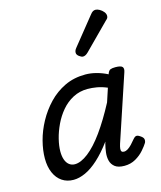

<svg xmlns="http://www.w3.org/2000/svg" viewBox="-125 -934 874 1042"><g transform="rotate(-15 311.5 -413.5)"><path d="M159 17Q122 17 94.5 -1.5Q67 -20 52 -54.5Q37 -89 37 -135Q37 -181 50.5 -233Q64 -285 91.5 -335.5Q119 -386 158.5 -427.5Q198 -469 250 -494Q302 -519 367 -519Q397 -519 429 -510.5Q461 -502 490 -487L491 -491Q497 -507 506.5 -511Q516 -515 534 -515Q565 -515 573.5 -505.5Q582 -496 575 -476L452 -107Q447 -91 446 -80.5Q445 -70 449 -65Q453 -60 462 -60Q473 -60 484 -67Q495 -74 506.5 -86Q518 -98 530 -113Q538 -123 546.5 -125Q555 -127 568 -118Q584 -108 586.5 -98Q589 -88 584 -77Q575 -62 555.5 -39.5Q536 -17 508 -1Q480 15 445 15Q410 15 392 1Q374 -13 368.5 -34.5Q363 -56 366 -81Q369 -106 375 -129Q376 -131 376.5 -133.5Q377 -136 378 -139Q338 -85 299.5 -50Q261 -15 225.5 1Q190 17 159 17ZM128 -150Q128 -123 135 -103.5Q142 -84 155.5 -73.5Q169 -63 187 -63Q221 -63 263 -95.5Q305 -128 350 -190.5Q395 -253 442 -342L467 -418Q436 -431 409 -435.5Q382 -440 358 -440Q313 -440 276 -420.5Q239 -401 211.5 -368.5Q184 -336 165.5 -297Q147 -258 137.5 -219.5Q128 -181 128 -150ZM381 -616Q372 -616 359.5 -625.5Q347 -635 347 -646Q347 -653 349.5 -659Q352 -665 357 -671L480 -824Q489 -836 496 -840Q503 -844 511 -844Q521 -844 533.5 -837Q546 -830 555 -819Q564 -808 564 -796Q564 -788 560.5 -783Q557 -778 551 -773L410 -631Q395 -616 381 -616Z"/></g></svg>

Font: Playwrite IN
Style: Regular
Weight: 400
Designer: Veronika Burian, José Scaglione
Foundry: TypeTogether
Version: Version 1.002